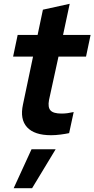

<svg xmlns="http://www.w3.org/2000/svg" viewBox="-20 -705 497 1011"><path d="M249 7Q161 7 122.5 -35Q84 -77 101 -155L154 -407H49L73 -521H178L206 -654L347 -685L312 -521H457L433 -407H288L238 -178Q231 -140 246 -123.5Q261 -107 304 -107Q320 -107 335 -109Q350 -111 368 -115L344 -4Q326 0 299 3.5Q272 7 249 7ZM52 286 146 81H273L149 286Z"/></svg>

Font: Red Hat Display ExtraBold
Style: Italic
Weight: 800
Italic angle: -12°
Designer: Pentagram, MCKL
Foundry: Pentagram, MCKL
Version: Version 1.023